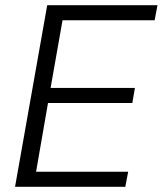

<svg xmlns="http://www.w3.org/2000/svg" viewBox="-20 -720 627 740"><path d="M38 0 162 -700H587L576 -642H221L175 -381H500L490 -323H165L119 -58H474L463 0Z"/></svg>

Font: DM Sans 9pt Light
Style: Italic
Weight: 300
Italic angle: -10°
Version: Version 4.004;gftools[0.9.30]